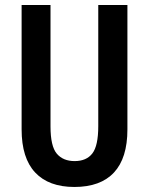

<svg xmlns="http://www.w3.org/2000/svg" viewBox="-20 -827 593 764"><path d="M487 -312Q487 -198 433.5 -140.5Q380 -83 276 -83Q174 -83 120 -140.5Q66 -198 66 -312V-807H181V-324Q181 -245 206 -215.5Q231 -186 277 -186Q324 -186 347.5 -216.5Q371 -247 371 -325V-807H487Z"/></svg>

Font: Noto Sans Kannada UI ExtraCondensed SemiBold
Style: Regular
Weight: 600
Width: 2
Designer: Jelle Bosma - Monotype Design Team
Foundry: Monotype Imaging Inc.
Version: Version 2.005; ttfautohint (v1.8.4.7-5d5b)